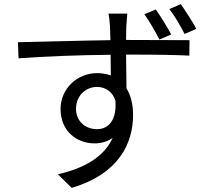

<svg xmlns="http://www.w3.org/2000/svg" viewBox="-20 -847 1040 932"><path d="M736 -801 681 -778C706 -743 733 -695 754 -655L811 -680C791 -717 760 -768 736 -801ZM858 -827 802 -803C828 -770 855 -723 876 -682L933 -707C912 -746 881 -793 858 -827ZM540 -360C548 -267 509 -220 451 -220C396 -220 349 -257 349 -319C349 -384 398 -425 450 -425C490 -425 524 -405 540 -360ZM67 -642 70 -564C195 -573 364 -580 517 -581L518 -481C498 -488 476 -492 451 -492C355 -492 274 -417 274 -318C274 -209 354 -151 439 -151C473 -151 502 -160 527 -178C486 -87 393 -31 261 -1L328 65C560 -4 626 -154 626 -290C626 -340 615 -384 594 -418L592 -582H606C753 -582 843 -580 899 -577L900 -652C853 -652 730 -653 607 -653H592L593 -718C594 -730 597 -770 598 -781H507C509 -773 512 -744 514 -718L516 -652C367 -650 179 -644 67 -642Z"/></svg>

Font: Noto Sans Mono CJK HK
Style: Regular
Weight: 400
Designer: Ryoko NISHIZUKA 西塚涼子 (kana, bopomofo & ideographs); Paul D. Hunt (Latin, Greek & Cyrillic); Sandoll Communications 산돌커뮤니
Foundry: Adobe
Version: Version 2.004;hotconv 1.0.118;makeotfexe 2.5.65603